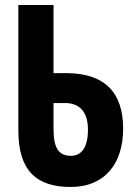

<svg xmlns="http://www.w3.org/2000/svg" viewBox="-20 -734 540 764"><path d="M261 10C398 10 470 -84 470 -222C470 -365 398 -443 243 -443H193V-714H53V-215C53 -53 127 10 261 10ZM262 -114C216 -114 193 -142 193 -219V-324H239C287 -324 330 -299 330 -218C330 -144 302 -114 262 -114Z"/></svg>

Font: Noto Sans Mono ExtraCondensed ExtraBold
Style: Regular
Weight: 800
Width: 2
Designer: Monotype Design Team
Foundry: Monotype Imaging Inc.
Version: Version 2.014